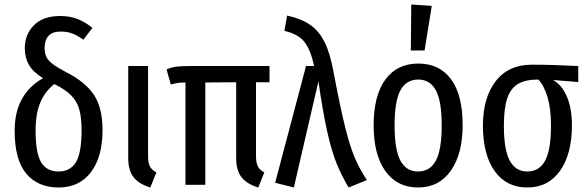

<svg xmlns="http://www.w3.org/2000/svg" viewBox="-20 -820 2606 852"><path d="M435 -242Q435 -124 383.5 -56Q332 12 240 12Q148 12 96.5 -49.5Q45 -111 45 -240Q45 -402 171 -473Q127 -500 108.5 -532Q90 -564 90 -606Q90 -667 130.5 -708Q171 -749 247 -749Q290 -749 324.5 -735.5Q359 -722 390 -696L350 -644Q323 -663 300.5 -671.5Q278 -680 249 -680Q213 -680 195.5 -661Q178 -642 178 -608Q178 -584 185.5 -568Q193 -552 213 -536.5Q233 -521 273 -500Q358 -457 396.5 -399.5Q435 -342 435 -242ZM342 -242Q342 -298 332 -334Q322 -370 296 -396.5Q270 -423 221 -447Q179 -414 158.5 -364.5Q138 -315 138 -240Q138 -141 162.5 -100Q187 -59 240 -59Q292 -59 317 -100.5Q342 -142 342 -242Z M637 -129Q637 -98 645 -82Q653 -66 674 -55L647 12Q595 -4 572 -34.5Q549 -65 549 -119V-527H637Z M1116 -455V-129Q1116 -98 1124 -82Q1132 -66 1153 -55L1126 12Q1074 -4 1051 -34.5Q1028 -65 1028 -119V-455L891 -454V0H803V-454Q781 -454 769 -452Q757 -450 738 -445L719 -512Q740 -521 760.5 -524Q781 -527 825 -527H1176V-455Z M1460 -501Q1489 -347 1511 -258Q1533 -169 1555 -118.5Q1577 -68 1608 -21L1527 12Q1495 -42 1473.5 -95Q1452 -148 1432.5 -234Q1413 -320 1393 -459L1284 12L1201 -9L1338 -527H1374Q1358 -600 1330.5 -634.5Q1303 -669 1242 -683L1254 -751Q1318 -737 1357.5 -709Q1397 -681 1421 -632Q1445 -583 1460 -501Z M2033 -264Q2033 -137 1980.5 -62.5Q1928 12 1835 12Q1742 12 1690 -61Q1638 -134 1638 -263Q1638 -396 1690 -467Q1742 -538 1836 -538Q1930 -538 1981.5 -468.5Q2033 -399 2033 -264ZM1731 -263Q1731 -155 1757 -107Q1783 -59 1835 -59Q1888 -59 1914 -107Q1940 -155 1940 -264Q1940 -372 1914 -419.5Q1888 -467 1836 -467Q1783 -467 1757 -419.5Q1731 -372 1731 -263ZM1896 -794 1864 -596H1803L1805 -800Z M2546 -456 2434 -465Q2473 -444 2495.5 -391.5Q2518 -339 2518 -264Q2518 -137 2465.5 -62.5Q2413 12 2320 12Q2227 12 2175 -61Q2123 -134 2123 -263Q2123 -386 2179.5 -459.5Q2236 -533 2341 -533Q2426 -533 2546 -527ZM2425 -264Q2425 -338 2409.5 -389.5Q2394 -441 2369 -467H2367Q2311 -467 2278 -447Q2245 -427 2230.5 -382.5Q2216 -338 2216 -263Q2216 -155 2242 -107Q2268 -59 2320 -59Q2373 -59 2399 -107Q2425 -155 2425 -264Z"/></svg>

Font: Fira Sans Compressed
Style: Regular
Weight: 400
Width: 1
Designer: bBox Type GmbH & Carrois Corporate GbR & Edenspiekermann AG
Foundry: bBox Type GmbH & Carrois Corporate GbR & Edenspiekermann AG
Version: Version 4.301